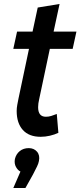

<svg xmlns="http://www.w3.org/2000/svg" viewBox="-20 -678 405 967"><path d="M47 -432 66 -519H144L170 -640L280 -658L250 -519H365L346 -432H231L177 -177Q172 -156 172 -138Q172 -90 211 -90Q225 -90 238 -94Q251 -98 266 -104L274 -9Q255 0 231.5 5.5Q208 11 185 11Q126 11 95 -23.5Q64 -58 64 -119Q64 -134 67 -150Q70 -166 73 -181L126 -432ZM176 133Q174 145 166.5 160.5Q159 176 146 201L108 269H47L83 186Q70 180 60.5 163Q51 146 55 123Q61 98 79.5 83Q98 68 125 68Q151 68 166.5 86Q182 104 176 133Z"/></svg>

Font: Radio Canada Condensed Medium
Style: Italic
Weight: 500
Width: 3
Italic angle: -12°
Designer: Charles Daoud, Etienne Aubert Bonn, Alexandre Saumier Demers, Jacques Le Bailly
Foundry: Radio-Canada
Version: Version 2.104; ttfautohint (v1.8.4.7-5d5b);gftools[0.9.28.de